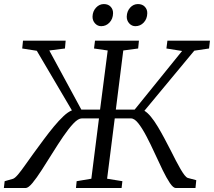

<svg xmlns="http://www.w3.org/2000/svg" viewBox="-56 -948 1079 968"><path d="M-36.5 0 -32.5 -34.5 9.5 -46.5Q19.5 -50 34.8 -68Q50 -86 70 -114.5Q90 -143 114 -176Q138.5 -209.5 164.2 -244.2Q190 -279 215.2 -309.5Q240.5 -340 263.8 -362Q287 -384 306.5 -391.5L129.5 -692L56 -703.5L60 -743H275L271.5 -703.5L192.5 -693.5L354 -395.5H448.5L487 -693.5L418 -703.5L423 -743H644.5L640.5 -703.5L565.5 -693.5L528 -395.5H623L862 -691L783 -703.5L788 -743H1002.5L998 -703.5L923.5 -692.5L672 -389.5Q688 -380 705 -359.2Q722 -338.5 739 -310.2Q756 -282 772.8 -250.5Q789.5 -219 805.5 -188Q818.5 -162 830.8 -138.2Q843 -114.5 854 -95.8Q865 -77 874.2 -65.2Q883.5 -53.5 890.5 -51L933.5 -39.5L929.5 0H830.5Q817.5 0 800.5 -25.2Q783.5 -50.5 764 -90.5Q744.5 -130.5 724 -175.5Q703.5 -220.5 682.5 -260.5Q661.5 -300.5 641.8 -325.8Q622 -351 604.5 -351H522.5L484 -47L561 -34.5L557 0H327L330.5 -34.5L404.5 -47L443 -351H356Q338.5 -351 314.5 -325.8Q290.5 -300.5 263.2 -260.5Q236 -220.5 208 -175.5Q180 -130.5 154.2 -90.5Q128.5 -50.5 107.5 -25.2Q86.5 0 73 0ZM454 -816Q436 -816 423 -830.2Q410 -844.5 410.5 -865Q411.5 -891.5 428.2 -909.5Q445 -927.5 467.5 -927.5Q489.5 -927.5 502 -914Q514.5 -900.5 514 -881Q513.5 -853 496.2 -834.5Q479 -816 454 -816ZM626.5 -816Q608.5 -816 595.5 -830.2Q582.5 -844.5 583 -865Q584 -891.5 600.2 -909.5Q616.5 -927.5 639.5 -927.5Q661.5 -927.5 674.2 -914Q687 -900.5 686.5 -881Q686 -853 668.8 -834.5Q651.5 -816 626.5 -816Z"/></svg>

Font: Merriweather 24pt Light
Style: Italic
Weight: 300
Italic angle: -7.8°
Version: Version 2.101